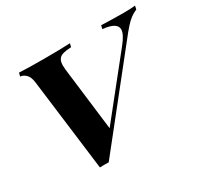

<svg xmlns="http://www.w3.org/2000/svg" viewBox="-130 -782 1010 960"><g transform="rotate(-30 374.5 -301.5)"><path d="M748.5 -607.9 744.1 -587.9Q724.1 -579.6 708.3 -567.6Q692.4 -555.7 674.1 -535.4Q655.8 -515.1 626.5 -477.5L242.7 4.9Q234.4 4.4 217.3 4.4Q200.2 4.4 191.9 4.9L125.5 -523.9Q121.6 -556.6 106.4 -571.8Q91.3 -586.9 73.7 -587.9L78.6 -607.9Q128.4 -605 222.7 -605Q320.3 -605 372.6 -607.9L367.7 -587.9Q337.4 -586.4 320.3 -581.5Q303.2 -576.7 294.7 -564.2Q286.1 -551.8 286.1 -527.8Q286.1 -517.1 287.6 -503.9L332 -140.6L591.3 -465.3Q629.4 -512.2 629.4 -540Q629.4 -580.1 548.3 -587.9L552.7 -607.9Q617.2 -605 682.1 -605Q718.8 -605 748.5 -607.9Z"/></g></svg>

Font: TypoPRO Playfair Display SC
Style: Bold Italic
Weight: 700
Italic angle: -14.9847°
Designer: Claus Eggers Sørensen
Foundry: Claus Eggers Sørensen
Version: Version 1.004;PS 001.004;hotconv 1.0.70;makeotf.lib2.5.58329